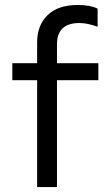

<svg xmlns="http://www.w3.org/2000/svg" viewBox="-20 -755 452 775"><path d="M293.9 -734.9Q343.8 -734.9 374 -720.2V-647Q332.5 -662.1 300.8 -662.1Q210 -662.1 210 -576.2V-500H377V-431.2H210V0H129.9V-431.2H29.8V-500H129.9V-584Q129.9 -652.8 171.9 -693.8Q213.9 -734.9 293.9 -734.9Z"/></svg>

Font: Human Sans
Style: Regular
Weight: 400
Designer: Tim Radville
Foundry: Continuum
Version: Version 1.000;FEAKit 1.0